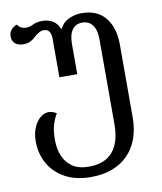

<svg xmlns="http://www.w3.org/2000/svg" viewBox="-88 -619 797 942"><g transform="rotate(-10 310.5 -148.0)"><path d="M289 252Q215 252 161.5 223Q108 194 80 144Q52 94 52 33Q52 -6 64.5 -35.5Q77 -65 97 -81.5Q117 -98 138 -98Q148 -98 158 -95Q168 -92 178 -85Q164 -63 155 -33Q146 -3 146 44Q146 86 160.5 121.5Q175 157 206 178.5Q237 200 288 200Q368 200 407.5 153Q447 106 447 16V-407Q447 -453 428.5 -477.5Q410 -502 378 -502Q345 -502 327.5 -477.5Q310 -453 310 -407V-257H221V-453Q221 -472 212.5 -485Q204 -498 185 -498Q172 -498 158.5 -489.5Q145 -481 133 -470Q123 -460 108.5 -453.5Q94 -447 73 -447Q62 -447 49.5 -451.5Q37 -456 28.5 -467Q20 -478 20 -497Q20 -514 30.5 -527.5Q41 -541 61 -548Q67 -536 79 -530.5Q91 -525 102 -525Q112 -525 120 -527Q128 -529 138 -534Q148 -539 159.5 -541.5Q171 -544 187 -544Q216 -544 238 -530.5Q260 -517 270 -490H274Q288 -520 319 -534Q350 -548 381 -548Q460 -548 500.5 -498Q541 -448 541 -364V-2Q541 57 524 104Q507 151 474.5 184Q442 217 395.5 234.5Q349 252 289 252Z"/></g></svg>

Font: Noto Serif Georgian
Style: Regular
Weight: 400
Designer: Monotype Design Team, Akaki Razmadze
Foundry: Google LLC
Version: Version 2.002